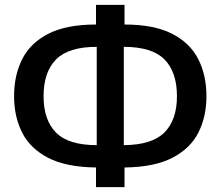

<svg xmlns="http://www.w3.org/2000/svg" viewBox="-20 -752 908 791"><path d="M375.5 19V-62Q252 -63.5 178 -102Q104 -140.5 71 -206.2Q38 -272 38 -355.5Q38 -443 72.2 -509.8Q106.5 -576.5 180.8 -613.8Q255 -651 375.5 -651V-732H493V-651Q613.5 -651 687.8 -613.5Q762 -576 796.2 -509.5Q830.5 -443 830.5 -355.5Q830.5 -272 797.5 -206.2Q764.5 -140.5 690.2 -102Q616 -63.5 493 -62V19ZM490 -559V-154Q607 -155 658 -206.8Q709 -258.5 709 -355.5Q709 -455 657.8 -507Q606.5 -559 490 -559ZM159.5 -355.5Q159.5 -257.5 210.8 -205.8Q262 -154 378.5 -154V-559H378Q262 -559 210.8 -507Q159.5 -455 159.5 -355.5Z"/></svg>

Font: Commissioner Medium
Style: Regular
Weight: 500
Designer: Kostas Bartsokas
Foundry: Kostas Bartsokas
Version: Version 1.000; ttfautohint (v1.8.3)